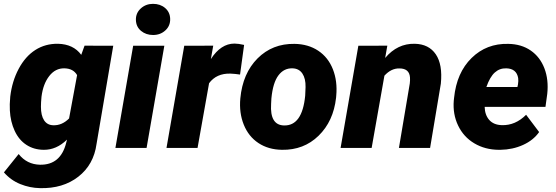

<svg xmlns="http://www.w3.org/2000/svg" viewBox="-32 -765 2876 993"><path d="M21 -265.1Q30.3 -344.7 64.7 -409.2Q99.1 -473.6 150.9 -506.6Q202.6 -539.6 268.1 -538.6Q347.7 -536.6 388.2 -481.4L405.3 -528.8L553.7 -528.3L467.3 -20.5Q452.6 86.9 373 148.9Q293.5 210.9 174.8 208Q122.1 207 72.8 187Q23.4 167 -11.7 126.5L64.5 31.7Q106.9 85.4 174.8 86.9Q281.7 88.9 310.5 -26.9L314.5 -43Q259.8 10.7 193.8 9.8Q143.1 9.3 104.5 -15.9Q65.9 -41 43.9 -88.4Q22 -135.7 19 -193.8Q17.1 -223.1 21 -265.1ZM179.7 -212.9Q179.7 -168 195.8 -143.1Q211.9 -118.2 242.7 -117.2Q288.1 -115.2 325.2 -152.3L366.7 -376.5Q347.2 -410.6 301.3 -411.6Q254.4 -412.6 222.7 -371.8Q190.9 -331.1 182.6 -264.6Q179.7 -233.9 179.7 -212.9Z M726.1 0H564.9L656.7 -528.3H817.9ZM670.9 -661.6Q669.9 -697.3 696 -721.2Q722.2 -745.1 759.3 -745.1Q796.9 -745.1 822 -723.6Q847.2 -702.1 848.1 -667.5Q849.1 -631.3 823.2 -607.7Q797.4 -584 759.8 -584Q723.1 -584 697.5 -605.2Q671.9 -626.5 670.9 -661.6Z M1209.5 -379.4Q1183.6 -383.3 1159.7 -384.3Q1087.4 -386.2 1049.3 -334.5L989.7 0H829.1L920.9 -528.3L1070.8 -528.8L1058.6 -459.5Q1110.4 -539.6 1180.7 -539.6Q1200.7 -539.6 1230.5 -532.7Z M1491.2 -538.1Q1562 -537.1 1613.8 -502.7Q1665.5 -468.3 1689.7 -406.7Q1713.9 -345.2 1707 -270L1706.1 -259.3Q1692.4 -137.7 1615.7 -63Q1539.1 11.7 1426.3 9.8Q1356 8.8 1304.7 -25.1Q1253.4 -59.1 1228.8 -120.1Q1204.1 -181.2 1210.9 -255.9Q1223.1 -385.7 1300 -462.9Q1377 -540 1491.2 -538.1ZM1371.6 -255.9 1370.1 -227.1Q1363.3 -118.2 1436.5 -116.2Q1531.2 -113.3 1546.4 -270L1548.3 -314.5Q1549.3 -358.4 1532 -384.5Q1514.6 -410.6 1481 -411.6Q1436.5 -413.1 1408 -375.2Q1379.4 -337.4 1371.6 -255.9Z M1971.2 -528.8 1960 -465.3Q2023.4 -540.5 2112.8 -538.6Q2186 -537.1 2221.9 -484.1Q2257.8 -431.2 2248 -332.5L2192.4 0H2031.2L2087.4 -333.5Q2089.4 -350.6 2088.4 -364.7Q2085 -411.1 2033.7 -411.1Q1991.2 -412.1 1956.1 -373.5L1890.1 0H1729.5L1821.3 -528.3Z M2547.4 9.8Q2476.6 9.3 2421.1 -23.7Q2365.7 -56.6 2337.4 -115.5Q2309.1 -174.3 2314.9 -245.1L2316.4 -258.8Q2329.6 -389.2 2407 -465.1Q2484.4 -541 2596.7 -538.1Q2664.6 -537.1 2712.9 -503.7Q2761.2 -470.2 2783.7 -411.4Q2806.2 -352.5 2798.3 -279.3L2789.1 -212.4H2474.6Q2475.6 -170.9 2498 -145Q2520.5 -119.1 2563.5 -117.7Q2633.3 -115.7 2689 -171.4L2756.3 -82Q2726.6 -39.6 2673.1 -15.4Q2619.6 8.8 2556.2 9.8ZM2586.4 -411.6Q2552.2 -412.6 2527.1 -390.1Q2502 -367.7 2483.4 -314.9H2644L2647 -329.1Q2649.9 -346.2 2647.9 -361.3Q2639.6 -410.2 2586.4 -411.6Z"/></svg>

Font: TypoPRO Roboto
Style: Italic
Weight: 900
Italic angle: -12°
Designer: Google
Version: Version 2.136; 2016